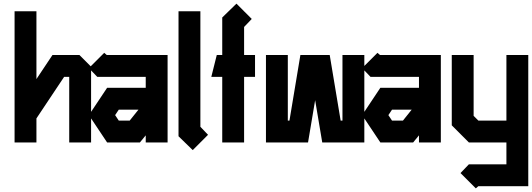

<svg xmlns="http://www.w3.org/2000/svg" viewBox="-20 -782 2920 1054"><path d="M60 -720H180V-348L268 -480H416L480 -416V0H360V-360H332L180 -132V0H60Z M552 -492 566 -480H900V0H780V-39L748 0H568L468 -150L568 -300H780V-360H514L468 -408ZM632 -180 612 -150 632 -120H692L740 -180Z M960 -720H1080V-86L1122 -42L1038 42L960 -34Z M1278 -762 1362 -678 1320 -634V-480H1380V-360H1320V0H1200V-360H1140L1170 -480H1200V-686Z M1440 -480H1560V-120H1569L1629 -480H1790L1850 -120H1860V-480H1980V0H1749L1710 -232L1671 0H1440Z M2052 -492 2066 -480H2400V0H2280V-39L2248 0H2068L1968 -150L2068 -300H2280V-360H2014L1968 -408ZM2132 -180 2112 -150 2132 -120H2192L2240 -180Z M2460 -480H2580V-146L2606 -120H2760V-480H2880V240H2606L2592 252L2508 168L2554 120H2760V0H2554L2460 -94Z"/></svg>

Font: SOV_raksil
Style: Book
Weight: 400
Version: Version 1.00